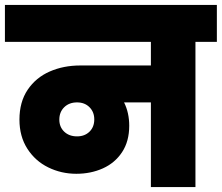

<svg xmlns="http://www.w3.org/2000/svg" viewBox="-34 -760 901 780"><path d="M847 -590H760V0H579V-344H470Q491 -302 491 -249Q491 -186 462 -142Q433 -98 384 -76Q335 -54 276 -54Q215 -54 162 -80Q109 -106 77 -156Q45 -206 45 -274Q45 -346 78.5 -395.5Q112 -445 168 -469.5Q224 -494 292 -494H579V-590H-14V-740H847ZM279 -206Q310 -206 329.5 -225Q349 -244 349 -275Q349 -305 329.5 -324.5Q310 -344 279 -344Q247 -344 227 -324.5Q207 -305 207 -274Q207 -244 227 -225Q247 -206 279 -206Z"/></svg>

Font: DVN-Poppins ExtBd
Style: Regular
Weight: 800
Designer: Ninad Kale (Devanagari), Jonny Pinhorn (Latin)
Foundry: Indian Type Foundry
Version: 4.004